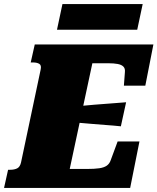

<svg xmlns="http://www.w3.org/2000/svg" viewBox="-60 -930 779 950"><path d="M630 -230 584 0H-40L-20 -90H-9Q11 -90 25 -97Q39 -104 44 -126L141 -585Q146 -607 134.5 -614Q123 -621 103 -621H92L112 -710H699L659 -506H553L558 -573Q560 -591 550.5 -600.5Q541 -610 522 -613.5Q503 -617 477 -617H397L285 -94H369Q408 -94 431.5 -97.5Q455 -101 468.5 -110.5Q482 -120 488 -138L522 -230ZM330 -405Q369 -409 408 -412Q447 -415 486.5 -418Q526 -421 564 -424L538 -305Q501 -309 463.5 -311.5Q426 -314 388.5 -317.5Q351 -321 313 -324ZM249 -910H646L619 -783H222Z"/></svg>

Font: Roboto Serif Black
Style: Italic
Weight: 900
Italic angle: -10°
Version: Version 1.008